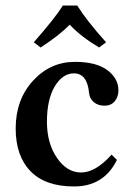

<svg xmlns="http://www.w3.org/2000/svg" viewBox="-20 -669 475 699"><path d="M261.2 -648.9Q295.4 -593.8 366.2 -515.1L340.8 -496.1Q273.9 -536.1 233.9 -579.1Q196.8 -541 127.9 -496.1L103 -515.1Q180.2 -603 209 -648.9ZM405.8 -86.9Q357.9 10.3 249 9.8Q145 9.8 91.1 -45.7Q37.1 -101.1 37.1 -201.2Q37.1 -306.2 100.1 -375Q163.1 -443.8 252.9 -443.8Q330.1 -443.8 370.6 -413.8Q411.1 -383.8 411.1 -339.8Q411.1 -315.9 397.5 -300Q383.8 -284.2 360.8 -284.2Q336.9 -284.2 321.5 -297.1Q306.2 -310.1 304.2 -331.1Q297.4 -401.9 249 -401.9Q208 -401.9 179.4 -354.5Q150.9 -307.1 150.9 -226.1Q150.9 -147 187.5 -94Q224.1 -41 274.9 -41Q328.1 -41 386.2 -106Z"/></svg>

Font: Linux Libertine
Style: Semibold
Weight: 600
Designer: Philipp H. Poll
Foundry: Philipp H. Poll
Version: Version 5.1.2 ; ttfautohint (v0.9)